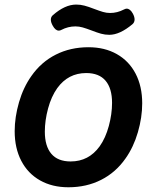

<svg xmlns="http://www.w3.org/2000/svg" viewBox="-20 -793 640 824"><path d="M590.3 -349.6Q590.3 -289.6 571.8 -225.6Q553.2 -161.6 518.6 -112.8Q476.6 -52.7 413.8 -21Q351.1 10.7 273.4 10.7Q204.1 10.7 151.9 -18.8Q99.6 -48.3 71.3 -102.8Q43 -157.2 43 -230Q43 -290 61.5 -354Q80.1 -418 114.7 -466.8Q156.7 -526.9 219.5 -558.6Q282.2 -590.3 359.9 -590.3Q429.2 -590.3 481.4 -560.8Q533.7 -531.2 562 -476.8Q590.3 -422.4 590.3 -349.6ZM225.6 -414.6Q200.2 -378.9 186.3 -327.4Q172.4 -275.9 172.4 -228Q172.4 -166 200.2 -133.1Q228 -100.1 283.2 -100.1Q360.8 -100.1 407.7 -165Q433.1 -200.7 447 -252.2Q460.9 -303.7 460.9 -351.6Q460.9 -413.6 433.1 -446.5Q405.3 -479.5 350.1 -479.5Q272.5 -479.5 225.6 -414.6ZM383.8 -754.9Q407.2 -746.1 422.1 -741.7Q437 -737.3 452.6 -737.3Q483.4 -737.3 512.2 -752.4Q519 -755.9 523.4 -755.9Q538.6 -755.9 550.3 -734.4Q557.6 -720.7 557.6 -709.5Q557.6 -696.8 548.3 -689Q494.1 -643.6 449.2 -643.6Q430.7 -643.6 413.3 -648.4Q396 -653.3 372.1 -662.6Q350.1 -670.9 334.7 -675.3Q319.3 -679.7 303.7 -679.7Q272 -679.7 243.2 -664.6Q237.8 -661.6 232.4 -661.6Q217.8 -661.6 206.1 -683.1Q198.2 -697.3 198.2 -708.5Q198.2 -720.7 207 -728Q258.8 -773.4 307.1 -773.4Q325.2 -773.4 342.5 -768.8Q359.9 -764.2 383.8 -754.9Z"/></svg>

Font: Courier Prime
Style: Bold Italic
Weight: 700
Italic angle: -10°
Designer: Alan Dague-Greene
Foundry: Quote-Unquote Apps
Version: Version 3.018